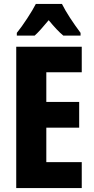

<svg xmlns="http://www.w3.org/2000/svg" viewBox="-20 -950 474 970"><path d="M293 -930H161C143 -894 95 -820 65 -784V-770H155C173 -786 198 -814 226 -848C254 -814 278 -788 300 -770H387V-784C349 -835 315 -886 293 -930ZM393 0V-131H214V-305H380V-435H214V-585H393V-714H62V0Z"/></svg>

Font: Noto Sans Arabic UI XCn XBd
Style: Regular
Weight: 800
Width: 2
Designer: Monotype Design Team, Nadine Chahine and Nizar Qandah
Foundry: Monotype Imaging Inc.
Version: Version 2.010